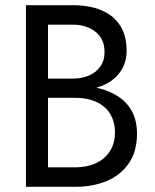

<svg xmlns="http://www.w3.org/2000/svg" viewBox="-20 -720 598 740"><path d="M80 0V-700H260Q307 -700 345 -689.5Q383 -679 410.5 -657.5Q438 -636 453 -603Q468 -570 468 -525Q468 -476 442 -441Q416 -406 370 -388Q361 -385 352 -382Q358 -381 364 -379Q407 -368 439.5 -345.5Q472 -323 490 -288Q508 -253 508 -205Q508 -136 476.5 -90.5Q445 -45 391.5 -22.5Q338 0 270 0ZM165 -417H260Q295 -417 323 -429Q351 -441 367 -464Q383 -487 383 -520Q383 -570 348 -597.5Q313 -625 260 -625H165ZM165 -75H270Q315 -75 349.5 -91Q384 -107 403.5 -137Q423 -167 423 -210Q423 -242 412 -267Q401 -292 380.5 -309Q360 -326 332 -334.5Q304 -343 270 -343H165Z"/></svg>

Font: Venryn Sans
Style: Regular
Weight: 400
Designer: Owen Earl, indestructible type* (font) & Cristiano Sobral (main changes)
Version: Version 3.600; ttfautohint (v1.8.3)